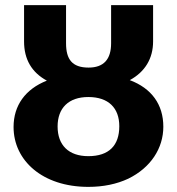

<svg xmlns="http://www.w3.org/2000/svg" viewBox="-20 -713 691 750"><path d="M487 -400C546 -432 578 -484 578 -551V-693H414V-544C414 -481 385 -449 326 -449C262 -449 238 -481 238 -544V-693H74V-551C74 -481 104 -430 163 -398C79 -365 33 -301 33 -217C33 -86 146 17 325 17C384 17 436 6 481 -15C569 -58 618 -134 618 -218C618 -305 572 -368 487 -400ZM325 -103C248 -103 205 -146 205 -219C205 -291 248 -334 325 -334C404 -334 446 -291 446 -220C446 -145 406 -103 325 -103Z"/></svg>

Font: Fira Sans
Style: Bold
Weight: 700
Designer: Carrois Corporate & Edenspiekermann AG
Foundry: Carrois Corporate GbR & Edenspiekermann AG
Version: Version 4.203